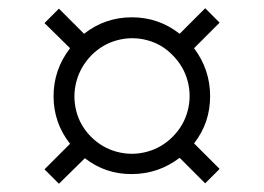

<svg xmlns="http://www.w3.org/2000/svg" viewBox="-20 -543 641 466"><path d="M88 -132 150 -194Q110 -245 110 -309.5Q110 -374 150 -426L88 -487L123 -522L184 -461Q235 -501 300 -501Q365 -501 416 -461L478 -523L513 -488L451 -426Q490 -374 490 -309.5Q490 -245 451 -195L513 -133L478 -98L416 -160Q365 -121 300.5 -120.5Q236 -120 186 -159L123 -97ZM399 -211Q426 -238 435.5 -274Q445 -310 435.5 -346Q426 -382 399 -409Q373 -436 337 -445.5Q301 -455 265 -445.5Q229 -436 202 -409Q175 -381 165.5 -345.5Q156 -310 165 -274Q174 -238 201 -211Q228 -184 264 -174.5Q300 -165 336 -174.5Q372 -184 399 -211Z"/></svg>

Font: Wittgenstein
Style: Regular
Weight: 400
Designer: Jörg Drees
Foundry: Jörg Drees
Version: Version 1.003;Glyphs 3.1.2 (3151)